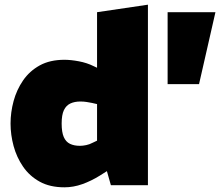

<svg xmlns="http://www.w3.org/2000/svg" viewBox="-20 -790 945 819"><path d="M255 9Q193 9 149.5 -15Q106 -39 78.5 -79Q51 -119 38 -167Q25 -215 25 -263Q25 -311 38 -359Q51 -407 78.5 -447Q106 -487 149.5 -511Q193 -535 255 -535Q282 -535 316.5 -528.5Q351 -522 379 -508L394 -501V-738L611 -770V0H453L436 -60L406 -41Q369 -18 331 -4.5Q293 9 255 9ZM243 -263Q243 -226 252 -205.5Q261 -185 278.5 -176.5Q296 -168 321 -168Q333 -168 347.5 -171Q362 -174 375 -181L394 -190V-346L372 -351Q362 -353 349.5 -355Q337 -357 323 -357Q298 -357 280 -348.5Q262 -340 252.5 -320Q243 -300 243 -263ZM695 -431V-738H899L829 -431Z"/></svg>

Font: REM Medium Black
Style: Regular
Weight: 900
Version: Version 1.005;gftools[0.9.28]